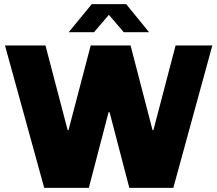

<svg xmlns="http://www.w3.org/2000/svg" viewBox="-20 -905 1047 925"><path d="M193 0 4 -686H199L306 -278H310L417 -686H609L715 -278H719L826 -686H1003L815 0H603L508 -364H503L408 0ZM311 -750 422 -885H588L698 -750H576L488 -853H521L433 -750Z"/></svg>

Font: Chivo Medium ExtraBold
Style: Regular
Weight: 800
Version: Version 2.002